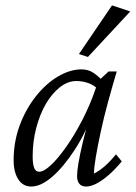

<svg xmlns="http://www.w3.org/2000/svg" viewBox="-20 -681 501 709"><path d="M95.7 7.8Q64.5 7.8 47.4 -19Q30.3 -45.9 30.3 -88.9Q30.3 -157.2 52.7 -217.8Q75.2 -278.3 112.3 -325.2Q149.4 -372.1 193.8 -398.4Q238.3 -424.8 281.2 -424.8Q305.7 -424.8 324.2 -412.6Q342.8 -400.4 362.3 -378.9L346.7 -346.7Q330.1 -365.2 308.1 -373.5Q286.1 -381.8 261.7 -381.8Q230.5 -381.8 201.2 -358.9Q171.9 -335.9 149.4 -297.4Q127 -258.8 113.8 -208.5Q100.6 -158.2 100.6 -103.5Q100.6 -76.2 106 -61.5Q111.3 -46.9 125 -46.9Q141.6 -46.9 167.5 -70.8Q193.4 -94.7 224.1 -138.2Q254.9 -181.6 284.2 -238.3Q313.5 -294.9 335.9 -361.3L343.8 -382.8L380.9 -417H411.1Q394.5 -361.3 378.9 -304.2Q363.3 -247.1 352.1 -194.8Q340.8 -142.6 334 -102.5Q327.1 -62.5 327.1 -40Q349.6 -51.8 369.1 -69.3Q388.7 -86.9 408.2 -111.3L429.7 -85Q405.3 -55.7 381.8 -35.2Q358.4 -14.6 336.9 -3.4Q315.4 7.8 297.9 7.8Q281.2 7.8 272.9 -2.4Q264.6 -12.7 264.6 -30.3Q264.6 -47.9 269.5 -77.6Q274.4 -107.4 285.6 -155.3Q296.9 -203.1 318.4 -277.3H328.1Q297.9 -192.4 256.3 -128.4Q214.8 -64.5 172.9 -28.3Q130.9 7.8 95.7 7.8ZM304.7 -470.7 271.5 -481.4 393.6 -661.1 460.9 -638.7Z"/></svg>

Font: Crimson Pro ExtraLight Light
Style: Italic
Weight: 300
Italic angle: -12°
Version: Version 1.002